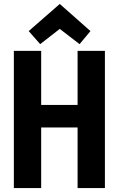

<svg xmlns="http://www.w3.org/2000/svg" viewBox="-20 -950 600 970"><path d="M50 0V-693H188V-420H372V-693H510V0H372V-306H188V0ZM183 -727 125 -793 282 -930 437 -793 382 -727 282 -804Z"/></svg>

Font: Ubuntu Sans Mono
Style: Regular
Weight: 400
Monospace: yes
Designer: Dalton Maag Ltd
Foundry: Dalton Maag Ltd
Version: Version 1.006